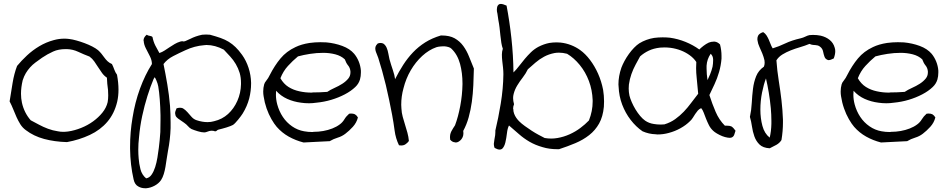

<svg xmlns="http://www.w3.org/2000/svg" viewBox="-20 -707 4967 1004"><path d="M591.8 -316.4Q599.6 -274.4 599.6 -238.3Q599.6 -204.1 592.8 -174.8Q578.1 -113.3 541.5 -70.3Q504.9 -27.3 449.7 -1.5Q394.5 24.4 330.1 36.1Q264.6 34.2 210.4 19.5Q156.2 4.9 115.2 -26.4Q97.7 -39.1 86.4 -57.1Q75.2 -75.2 66.4 -94.7Q57.6 -114.3 49.3 -135.3Q41 -156.2 30.3 -176.8Q38.1 -225.6 45.9 -273.4Q53.7 -321.3 69.3 -362.3Q91.8 -389.6 121.1 -417Q150.4 -444.3 185.5 -465.3Q220.7 -486.3 260.7 -497.1Q288.1 -504.9 317.4 -504.9Q330.1 -504.9 343.8 -502.9Q359.4 -501 380.4 -495.1Q401.4 -489.3 422.4 -481.4Q443.4 -473.6 462.4 -463.9Q481.4 -454.1 493.2 -444.3Q502.9 -435.5 510.7 -425.8Q518.6 -416 525.9 -405.8Q533.2 -395.5 542.5 -386.7Q551.8 -377.9 565.4 -372.1Q572.3 -358.4 577.6 -343.3Q583 -328.1 591.8 -316.4ZM543 -172.9Q545.9 -190.4 545.9 -208Q545.9 -221.7 544.9 -236.3Q540 -269.5 539.1 -300.8Q524.4 -310.5 513.7 -325.2Q502.9 -339.8 493.2 -355.5Q483.4 -371.1 473.1 -385.7Q462.9 -400.4 448.2 -411.1Q417 -422.9 389.2 -436Q361.3 -449.2 330.1 -450.2H324.2Q285.2 -450.2 257.8 -437.5Q227.5 -423.8 200.2 -405.3Q180.7 -391.6 165 -379.9Q149.4 -368.2 137.2 -354.5Q125 -340.8 115.2 -324.7Q105.5 -308.6 98.6 -287.1Q89.8 -250 89.8 -216.8Q89.8 -192.4 94.7 -169.9Q106.4 -117.2 140.6 -78.1Q161.1 -67.4 183.6 -55.2Q206.1 -43 231 -33.7Q255.9 -24.4 282.2 -20.5Q295.9 -17.6 310.5 -17.6Q323.2 -17.6 336.9 -19.5Q370.1 -24.4 404.3 -38.1Q438.5 -51.8 466.8 -72.3Q495.1 -92.8 515.6 -118.2Q536.1 -143.6 543 -172.9Z M1249 -113.3Q1245.1 -107.4 1238.8 -98.6Q1232.4 -89.8 1225.1 -81.1Q1217.8 -72.3 1210.9 -64.9Q1204.1 -57.6 1198.2 -53.7Q1193.4 -50.8 1184.1 -47.4Q1174.8 -43.9 1164.1 -40.5Q1153.3 -37.1 1142.1 -34.2Q1130.9 -31.2 1123 -29.3Q1118.2 -28.3 1114.7 -24.9Q1111.3 -21.5 1108.4 -20.5H1105.5Q1100.6 -20.5 1097.7 -22.5Q1093.8 -23.4 1087.9 -23.4H1084Q1074.2 -22.5 1064.9 -18.6Q1055.7 -14.6 1047.9 -14.6Q1034.2 -14.6 1014.6 -20.5Q995.1 -26.4 981.4 -32.2Q970.7 -38.1 962.9 -47.4Q955.1 -56.6 942.4 -65.4Q930.7 -74.2 920.4 -80.6Q910.2 -86.9 903.3 -94.2Q896.5 -101.6 896.5 -112.3L895.5 -113.3Q895.5 -124 903.3 -140.6Q913.1 -143.6 920.9 -143.6Q929.7 -143.6 936.5 -140.6Q949.2 -132.8 960 -120.6Q970.7 -108.4 981.9 -95.7Q993.2 -83 1008.8 -78.1Q1038.1 -68.4 1065.4 -68.4Q1083 -68.4 1099.6 -73.2Q1141.6 -83 1172.4 -110.8Q1203.1 -138.7 1221.2 -179.7Q1239.3 -220.7 1240.2 -266.6V-273.4Q1240.2 -301.8 1233.4 -325.2Q1225.6 -350.6 1212.9 -372.1Q1200.2 -393.6 1183.6 -411.6Q1167 -429.7 1150.4 -447.3Q1104.5 -471.7 1059.6 -471.7Q1053.7 -471.7 1047.9 -470.7Q997.1 -466.8 949.2 -444.3Q917 -429.7 885.7 -413.6Q854.5 -397.5 835 -372.1Q845.7 -320.3 855 -265.1Q864.3 -210 869.1 -153.3Q872.1 -110.4 872.1 -66.4V-37.1Q870.1 22.5 858.4 82Q854.5 102.5 851.6 124Q848.6 145.5 845.2 165.5Q841.8 185.5 836.4 203.1Q831.1 220.7 822.3 234.4Q810.5 252 789.1 263.7Q767.6 275.4 745.1 277.3H738.3Q719.7 277.3 704.1 268.6Q684.6 258.8 678.7 231.4Q661.1 154.3 660.2 71.3V60.5Q660.2 -16.6 672.9 -90.8Q685.5 -170.9 711.9 -243.2Q738.3 -315.4 774.4 -372.1Q774.4 -392.6 763.2 -414.1Q752 -435.5 742.2 -455.1Q732.4 -474.6 731.4 -493.2Q730.5 -494.1 730.5 -495.1Q730.5 -511.7 747.1 -525.4Q753.9 -520.5 763.2 -519.5Q772.5 -518.6 777.3 -513.7Q782.2 -488.3 792.5 -468.3Q802.7 -448.2 813.5 -429.7Q828.1 -434.6 840.8 -442.9Q853.5 -451.2 866.7 -460Q879.9 -468.8 893.1 -476.6Q906.2 -484.4 921.9 -489.3Q926.8 -491.2 932.6 -491.2H935.5Q936.5 -490.2 938.5 -490.2Q943.4 -490.2 949.2 -492.2Q961.9 -497.1 975.1 -503.9Q988.3 -510.7 1003.4 -516.1Q1018.6 -521.5 1037.1 -525.4Q1045.9 -526.4 1057.6 -526.4Q1067.4 -526.4 1078.1 -525.4Q1110.4 -516.6 1133.8 -508.3Q1157.2 -500 1176.3 -488.3Q1195.3 -476.6 1211.9 -460.4Q1228.5 -444.3 1246.1 -419.9Q1267.6 -389.6 1279.8 -352.1Q1292 -314.5 1293 -274.4V-270.5Q1293 -231.4 1283.2 -192.4Q1272.5 -151.4 1249 -113.3ZM810.5 66.4Q815.4 28.3 818.4 -16.6Q819.3 -47.9 819.3 -79.1V-104.5Q818.4 -148.4 815.4 -187.5Q812.5 -226.6 807.6 -254.9Q804.7 -270.5 797.9 -286.1Q791 -301.8 789.1 -302.7Q787.1 -301.8 786.1 -298.8Q785.2 -295.9 783.2 -293.9Q766.6 -254.9 751 -205.1Q735.4 -155.3 723.6 -100.6Q711.9 -45.9 707 10.7Q703.1 43.9 703.1 76.2Q703.1 98.6 705.1 121.1Q707 148.4 714.4 177.7Q721.7 207 744.1 225.6Q761.7 222.7 772.9 206.1Q784.2 189.5 791.5 166.5Q798.8 143.6 803.2 116.7Q807.6 89.8 810.5 66.4Z M1851.6 -92.8Q1844.7 -65.4 1825.2 -43.9Q1805.7 -22.5 1786.1 -7.8Q1768.6 5.9 1746.1 12.7Q1723.6 19.5 1704.1 31.2Q1667 33.2 1633.8 34.7Q1600.6 36.1 1567.4 38.1Q1525.4 27.3 1489.7 7.3Q1454.1 -12.7 1426.8 -43.9Q1414.1 -58.6 1399.4 -84Q1384.8 -109.4 1374 -140.1Q1363.3 -170.9 1358.4 -204.1Q1356.4 -215.8 1356.4 -228.5Q1356.4 -248 1361.3 -265.6Q1363.3 -274.4 1373 -286.1Q1382.8 -297.9 1390.6 -314.5Q1416 -364.3 1446.8 -401.4Q1477.5 -438.5 1525.4 -460.9Q1555.7 -475.6 1598.6 -482.4Q1627 -486.3 1655.3 -486.3Q1670.9 -486.3 1686.5 -485.4Q1730.5 -481.4 1770 -466.8Q1809.6 -452.1 1832 -425.8Q1846.7 -408.2 1856 -385.3Q1865.2 -362.3 1867.2 -337.9V-327.1Q1867.2 -308.6 1862.3 -291Q1855.5 -268.6 1837.9 -252Q1815.4 -230.5 1782.7 -213.4Q1750 -196.3 1712.4 -185.1Q1674.8 -173.8 1633.8 -169.9Q1614.3 -167 1595.7 -167Q1574.2 -167 1554.7 -169.9Q1515.6 -174.8 1481.9 -189.9Q1448.2 -205.1 1423.8 -232.4Q1422.9 -221.7 1422.9 -211.9Q1422.9 -186.5 1429.7 -161.1Q1439.5 -125 1459 -95.7Q1478.5 -66.4 1507.3 -46.4Q1536.1 -26.4 1570.3 -20.5Q1590.8 -16.6 1614.3 -16.6Q1617.2 -16.6 1620.1 -17.6Q1645.5 -17.6 1670.4 -22Q1695.3 -26.4 1717.8 -35.2Q1740.2 -43.9 1756.8 -56.6Q1771.5 -67.4 1780.8 -83Q1790 -98.6 1805.7 -112.3Q1810.5 -113.3 1815.4 -113.3Q1828.1 -113.3 1835.9 -109.4Q1845.7 -103.5 1851.6 -92.8ZM1812.5 -334Q1810.5 -352.5 1800.3 -364.7Q1790 -377 1783.2 -396.5Q1763.7 -415 1733.4 -422.9Q1703.1 -430.7 1669.9 -430.7Q1635.7 -430.7 1601.1 -425.3Q1566.4 -419.9 1538.1 -412.1Q1509.8 -388.7 1485.4 -361.8Q1460.9 -335 1446.3 -297.9Q1462.9 -268.6 1488.3 -252.4Q1513.7 -236.3 1545.9 -229.5Q1576.2 -222.7 1610.4 -222.7Q1612.3 -222.7 1615.2 -223.6Q1652.3 -223.6 1691.4 -226.6Q1707 -237.3 1729 -247.1Q1751 -256.8 1770 -269Q1789.1 -281.2 1801.8 -296.9Q1812.5 -310.5 1812.5 -328.1Z M2458 -348.6Q2457 -305.7 2455.1 -261.2Q2453.1 -216.8 2447.3 -174.3Q2441.4 -131.8 2430.7 -93.3Q2419.9 -54.7 2402.3 -22.5Q2403.3 -16.6 2403.3 -10.7Q2403.3 1 2399.4 9.8Q2392.6 24.4 2381.8 31.2Q2373 38.1 2362.3 38.1Q2360.4 38.1 2358.4 37.1Q2344.7 36.1 2334 23.4Q2333 15.6 2333 9.8Q2333 3.9 2334 -2Q2335.9 -11.7 2340.3 -20.5Q2344.7 -29.3 2349.6 -36.6Q2354.5 -43.9 2359.4 -51.8Q2376 -95.7 2386.7 -152.8Q2397.5 -210 2398.4 -266.6V-270.5Q2398.4 -325.2 2385.7 -373Q2372.1 -422.9 2339.8 -453.1Q2335 -458 2325.2 -460.9Q2315.4 -463.9 2304.7 -464.8H2296.9Q2289.1 -464.8 2282.2 -463.9Q2270.5 -462.9 2261.7 -460Q2222.7 -446.3 2188 -414.6Q2153.3 -382.8 2127.9 -339.4Q2102.5 -295.9 2089.8 -245.1Q2078.1 -203.1 2078.1 -159.2Q2078.1 -149.4 2079.1 -139.6Q2080.1 -117.2 2085.9 -96.2Q2091.8 -75.2 2098.1 -54.7Q2104.5 -34.2 2110.4 -13.2Q2116.2 7.8 2118.2 30.3Q2110.4 41 2099.6 47.9Q2090.8 53.7 2078.1 53.7Q2072.3 53.7 2066.4 52.7Q2048.8 16.6 2043.5 -24.4Q2038.1 -65.4 2030.3 -107.4Q2023.4 -143.6 2015.1 -183.6Q2006.8 -223.6 1997.6 -262.2Q1988.3 -300.8 1978 -337.4Q1967.8 -374 1958 -404.3Q1954.1 -416 1949.7 -425.8Q1945.3 -435.5 1943.4 -444.3Q1942.4 -449.2 1942.4 -453.1Q1942.4 -457 1943.4 -461.9Q1945.3 -469.7 1955.1 -479.5Q1962.9 -482.4 1969.7 -482.4Q1978.5 -482.4 1985.4 -478.5Q1996.1 -470.7 2002 -457Q2007.8 -443.4 2010.7 -426.8Q2013.7 -410.2 2016.6 -397.5Q2025.4 -366.2 2034.7 -339.4Q2043.9 -312.5 2045.9 -293Q2065.4 -332 2088.4 -367.7Q2111.3 -403.3 2139.6 -433.1Q2168 -462.9 2203.6 -485.4Q2239.3 -507.8 2285.2 -521.5H2290Q2331.1 -521.5 2357.4 -506.8Q2384.8 -491.2 2402.8 -466.3Q2420.9 -441.4 2433.1 -410.2Q2445.3 -378.9 2458 -348.6Z M3137.7 -148.4Q3132.8 -96.7 3112.8 -61Q3092.8 -25.4 3061 -0.5Q3029.3 24.4 2988.8 41.5Q2948.2 58.6 2903.3 73.2H2895.5Q2851.6 73.2 2817.4 62.5Q2779.3 51.8 2749 34.2Q2718.8 16.6 2693.4 -5.9Q2668 -28.3 2641.6 -50.8Q2633.8 -36.1 2630.9 -10.3Q2627.9 15.6 2622.6 38.1Q2617.2 60.5 2605.5 71.3Q2599.6 75.2 2592.8 75.2Q2582 75.2 2566.4 66.4Q2562.5 56.6 2562.5 47.9V43.9Q2563.5 33.2 2565.4 22.5Q2567.4 11.7 2569.3 0Q2570.3 -7.8 2570.3 -15.6V-24.4Q2585.9 -88.9 2598.6 -166Q2611.3 -243.2 2612.3 -318.4Q2612.3 -335.9 2610.4 -353.5Q2608.4 -371.1 2606.4 -388.2Q2604.5 -405.3 2604.5 -421.9Q2604.5 -437.5 2609.4 -452.1Q2604.5 -464.8 2601.6 -482.9Q2598.6 -501 2596.7 -521Q2594.7 -541 2592.3 -562Q2589.8 -583 2585.9 -602.5Q2584 -617.2 2581.1 -635.7Q2578.1 -646.5 2578.1 -656.2Q2578.1 -662.1 2579.1 -667Q2581.1 -680.7 2591.8 -685.5Q2594.7 -686.5 2598.6 -686.5Q2609.4 -686.5 2628.9 -677.7Q2644.5 -596.7 2654.3 -506.8Q2664.1 -417 2665 -328.1Q2680.7 -343.8 2694.8 -362.3Q2709 -380.9 2724.1 -398.9Q2739.3 -417 2756.3 -433.6Q2773.4 -450.2 2794.9 -461.9Q2823.2 -476.6 2852.5 -482.4Q2871.1 -485.4 2890.6 -485.4Q2900.4 -485.4 2911.1 -484.4Q2939.5 -481.4 2965.8 -471.2Q2992.2 -460.9 3013.7 -445.3Q3041 -425.8 3065.4 -393.6Q3089.8 -361.3 3107.4 -321.8Q3125 -282.2 3133.8 -237.3Q3138.7 -207 3138.7 -176.8Q3138.7 -162.1 3137.7 -148.4ZM3059.6 -77.1Q3079.1 -126 3079.1 -175.8V-183.6Q3077.1 -236.3 3059.6 -283.2Q3042 -330.1 3011.7 -367.2Q2981.4 -404.3 2945.3 -425.8Q2922.9 -431.6 2903.3 -431.6Q2890.6 -431.6 2879.9 -429.7Q2849.6 -423.8 2825.2 -410.6Q2800.8 -397.5 2779.8 -379.4Q2758.8 -361.3 2740.2 -344.7Q2729.5 -322.3 2713.9 -302.2Q2698.2 -282.2 2685.1 -260.7Q2671.9 -239.3 2666 -215.8Q2663.1 -205.1 2663.1 -194.3Q2663.1 -178.7 2668 -162.1Q2663.1 -150.4 2663.1 -138.7Q2663.1 -137.7 2664.1 -136.7Q2664.1 -124 2668.5 -112.3Q2672.9 -100.6 2679.7 -90.8Q2686.5 -81.1 2694.3 -73.2Q2707 -60.5 2724.6 -47.9Q2742.2 -35.2 2760.3 -23.4Q2778.3 -11.7 2796.4 -2Q2814.5 7.8 2828.1 14.6Q2845.7 17.6 2862.3 17.6Q2878.9 17.6 2895.5 14.6Q2928.7 8.8 2959 -4.9Q2989.3 -18.6 3014.6 -37.6Q3040 -56.6 3059.6 -77.1Z M3826.2 -23.4Q3823.2 -11.7 3819.3 -2Q3815.4 7.8 3806.6 11.7Q3801.8 13.7 3794.9 13.7Q3790 13.7 3785.2 12.7Q3771.5 10.7 3756.8 4.9Q3742.2 -1 3729 -8.8Q3715.8 -16.6 3709 -23.4Q3695.3 -36.1 3687 -52.7Q3678.7 -69.3 3671.9 -86.4Q3665 -103.5 3659.7 -118.2Q3654.3 -132.8 3646.5 -141.6Q3635.7 -136.7 3628.9 -128.9Q3622.1 -121.1 3615.7 -111.3Q3609.4 -101.6 3603 -91.3Q3596.7 -81.1 3587.9 -73.2Q3567.4 -52.7 3538.6 -36.6Q3509.8 -20.5 3476.6 -11.7Q3448.2 -3.9 3418 -3.9Q3413.1 -3.9 3408.2 -4.9Q3373 -5.9 3339.8 -20.5Q3305.7 -43.9 3277.8 -80.1Q3250 -116.2 3233.4 -160.2Q3216.8 -204.1 3214.8 -253.9Q3213.9 -259.8 3213.9 -265.6Q3213.9 -308.6 3229.5 -353.5Q3235.4 -369.1 3245.6 -388.2Q3255.9 -407.2 3268.6 -424.8Q3281.2 -442.4 3295.4 -457Q3309.6 -471.7 3323.2 -480.5Q3358.4 -502 3400.4 -508.8Q3422.9 -511.7 3445.3 -511.7Q3463.9 -511.7 3483.4 -509.8Q3525.4 -503.9 3564.9 -487.8Q3604.5 -471.7 3636.7 -448.2Q3645.5 -457 3658.7 -467.3Q3671.9 -477.5 3686.5 -484.4Q3699.2 -489.3 3711.9 -489.3H3716.8Q3731.4 -488.3 3745.1 -474.6Q3752.9 -444.3 3752.9 -415V-400.4Q3750 -364.3 3740.2 -330.6Q3730.5 -296.9 3716.3 -266.6Q3702.1 -236.3 3689.5 -210Q3704.1 -164.1 3722.2 -122.1Q3740.2 -80.1 3770.5 -49.8H3781.2Q3796.9 -49.8 3804.7 -45.9Q3815.4 -39.1 3826.2 -23.4ZM3696.3 -425.8Q3676.8 -397.5 3674.8 -363.3V-347.7Q3674.8 -320.3 3679.7 -288.1Q3685.5 -299.8 3693.4 -318.8Q3701.2 -337.9 3706.1 -358.4Q3709 -375 3709 -390.6V-397.5Q3708 -415 3696.3 -425.8ZM3630.9 -216.8Q3627 -256.8 3623 -300.8Q3620.1 -326.2 3620.1 -350.6Q3620.1 -367.2 3621.1 -382.8Q3608.4 -402.3 3586.9 -418Q3565.4 -433.6 3540 -443.4Q3514.6 -453.1 3486.3 -457Q3469.7 -459 3455.1 -459Q3443.4 -459 3431.6 -458Q3397.5 -454.1 3372.1 -441.9Q3346.7 -429.7 3327.1 -412.1Q3316.4 -392.6 3303.7 -369.1Q3291 -345.7 3281.7 -319.3Q3272.5 -293 3268.6 -264.6Q3267.6 -253.9 3267.6 -244.1Q3267.6 -225.6 3271.5 -207Q3275.4 -191.4 3283.7 -172.4Q3292 -153.3 3303.2 -134.8Q3314.5 -116.2 3327.6 -100.6Q3340.8 -85 3353.5 -76.2Q3373 -62.5 3399.4 -58.6Q3416 -55.7 3434.6 -55.7Q3444.3 -55.7 3454.1 -56.6Q3486.3 -66.4 3510.7 -84Q3535.2 -101.6 3555.7 -123Q3576.2 -144.5 3594.2 -168.9Q3612.3 -193.4 3630.9 -216.8Z M4339.8 -401.4Q4323.2 -392.6 4312.5 -392.6Q4308.6 -392.6 4306.6 -394.5Q4295.9 -398.4 4291.5 -410.2Q4287.1 -421.9 4284.2 -437Q4281.2 -452.1 4270.5 -460.9Q4262.7 -467.8 4256.3 -469.2Q4250 -470.7 4244.1 -471.2Q4238.3 -471.7 4231 -472.2Q4223.6 -472.7 4212.9 -477.5Q4189.5 -467.8 4164.1 -460.4Q4138.7 -453.1 4115.2 -443.8Q4091.8 -434.6 4071.8 -422.4Q4051.8 -410.2 4040 -391.6Q4043.9 -336.9 4052.2 -285.2Q4060.5 -233.4 4066.4 -183.1Q4072.3 -132.8 4074.2 -81.1V-66.4Q4074.2 -21.5 4066.4 25.4Q4056.6 41 4040 50.3Q4023.4 59.6 4004.9 68.4Q3969.7 66.4 3951.7 48.8Q3933.6 31.2 3924.8 6.3Q3916 -18.6 3912.1 -45.9Q3908.2 -73.2 3901.4 -95.7Q3909.2 -130.9 3911.1 -168.9Q3913.1 -207 3917.5 -242.7Q3921.9 -278.3 3934.1 -308.6Q3946.3 -338.9 3974.6 -358.4Q3978.5 -368.2 3978.5 -378.9Q3978.5 -384.8 3977.5 -391.6Q3973.6 -409.2 3966.3 -427.2Q3959 -445.3 3951.2 -461.9Q3943.4 -478.5 3941.4 -494.1Q3940.4 -498 3940.4 -502Q3940.4 -512.7 3944.3 -520.5Q3950.2 -532.2 3970.7 -539.1Q3981.4 -532.2 3987.8 -522.5Q3994.1 -512.7 3999.5 -501Q4004.9 -489.3 4009.3 -477.1Q4013.7 -464.8 4020.5 -454.1Q4052.7 -463.9 4086.4 -480Q4120.1 -496.1 4167 -506.8Q4179.7 -509.8 4191.4 -515.6Q4203.1 -521.5 4212.9 -523.4Q4222.7 -524.4 4231.4 -524.4Q4252 -524.4 4271.5 -520.5Q4299.8 -513.7 4318.8 -498Q4337.9 -482.4 4344.7 -458Q4347.7 -449.2 4347.7 -439.5Q4347.7 -421.9 4339.8 -401.4ZM4004.9 12.7Q4012.7 -19.5 4013.7 -59.6V-75.2Q4013.7 -107.4 4010.7 -140.6Q4006.8 -182.6 4000 -223.1Q3993.2 -263.7 3985.4 -296.9Q3973.6 -266.6 3964.8 -222.7Q3956.1 -178.7 3956.1 -133.8Q3956.1 -88.9 3966.8 -48.8Q3977.5 -8.8 4004.9 12.7Z M4871.1 -92.8Q4864.3 -65.4 4844.7 -43.9Q4825.2 -22.5 4805.7 -7.8Q4788.1 5.9 4765.6 12.7Q4743.2 19.5 4723.6 31.2Q4686.5 33.2 4653.3 34.7Q4620.1 36.1 4586.9 38.1Q4544.9 27.3 4509.3 7.3Q4473.6 -12.7 4446.3 -43.9Q4433.6 -58.6 4418.9 -84Q4404.3 -109.4 4393.6 -140.1Q4382.8 -170.9 4377.9 -204.1Q4376 -215.8 4376 -228.5Q4376 -248 4380.9 -265.6Q4382.8 -274.4 4392.6 -286.1Q4402.3 -297.9 4410.2 -314.5Q4435.5 -364.3 4466.3 -401.4Q4497.1 -438.5 4544.9 -460.9Q4575.2 -475.6 4618.2 -482.4Q4646.5 -486.3 4674.8 -486.3Q4690.4 -486.3 4706.1 -485.4Q4750 -481.4 4789.6 -466.8Q4829.1 -452.1 4851.6 -425.8Q4866.2 -408.2 4875.5 -385.3Q4884.8 -362.3 4886.7 -337.9V-327.1Q4886.7 -308.6 4881.8 -291Q4875 -268.6 4857.4 -252Q4835 -230.5 4802.2 -213.4Q4769.5 -196.3 4731.9 -185.1Q4694.3 -173.8 4653.3 -169.9Q4633.8 -167 4615.2 -167Q4593.8 -167 4574.2 -169.9Q4535.2 -174.8 4501.5 -189.9Q4467.8 -205.1 4443.4 -232.4Q4442.4 -221.7 4442.4 -211.9Q4442.4 -186.5 4449.2 -161.1Q4459 -125 4478.5 -95.7Q4498 -66.4 4526.9 -46.4Q4555.7 -26.4 4589.8 -20.5Q4610.4 -16.6 4633.8 -16.6Q4636.7 -16.6 4639.6 -17.6Q4665 -17.6 4689.9 -22Q4714.8 -26.4 4737.3 -35.2Q4759.8 -43.9 4776.4 -56.6Q4791 -67.4 4800.3 -83Q4809.6 -98.6 4825.2 -112.3Q4830.1 -113.3 4835 -113.3Q4847.7 -113.3 4855.5 -109.4Q4865.2 -103.5 4871.1 -92.8ZM4832 -334Q4830.1 -352.5 4819.8 -364.7Q4809.6 -377 4802.7 -396.5Q4783.2 -415 4752.9 -422.9Q4722.7 -430.7 4689.5 -430.7Q4655.3 -430.7 4620.6 -425.3Q4585.9 -419.9 4557.6 -412.1Q4529.3 -388.7 4504.9 -361.8Q4480.5 -335 4465.8 -297.9Q4482.4 -268.6 4507.8 -252.4Q4533.2 -236.3 4565.4 -229.5Q4595.7 -222.7 4629.9 -222.7Q4631.8 -222.7 4634.8 -223.6Q4671.9 -223.6 4710.9 -226.6Q4726.6 -237.3 4748.5 -247.1Q4770.5 -256.8 4789.6 -269Q4808.6 -281.2 4821.3 -296.9Q4832 -310.5 4832 -328.1Z"/></svg>

Font: Crafty Girls
Style: Regular
Weight: 400
Designer: Crystal Kluge
Foundry: Font Diner, Inc DBA Tart Workshop
Version: Version 1.000